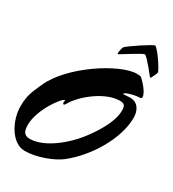

<svg xmlns="http://www.w3.org/2000/svg" viewBox="-424 -2149 2128 2366"><g transform="rotate(30 639.5 -965.5)"><path d="M1258.8 -1656.2C1258.8 -1688 1127.4 -1886.7 1066.4 -1930.7C1026.9 -1923.8 775.9 -1757.3 731.9 -1711.4C726.6 -1706.1 711.4 -1640.1 711.4 -1618.2C711.4 -1611.3 715.3 -1607.9 720.7 -1607.4C726.6 -1607.4 979.5 -1772 1009.8 -1772.9C1065.9 -1740.2 1202.1 -1555.2 1207 -1554.7C1212.9 -1554.7 1213.9 -1558.6 1218.3 -1564.5C1228.5 -1579.6 1258.8 -1645.5 1258.8 -1656.2ZM297.4 -159.7C213.4 -159.7 192.4 -213.9 192.4 -301.8C193.4 -514.2 394 -791 437 -791C439.5 -791 439.9 -789.1 439.9 -785.6C439.9 -784.2 436 -768.6 436 -765.1C436 -752 436.5 -735.4 449.7 -735.4C462.9 -735.4 475.1 -761.2 480 -769.5C562 -911.1 816.9 -1122.6 1027.8 -1122.6C1094.2 -1122.6 1110.4 -1097.2 1110.4 -1028.8C1109.4 -853.5 961.9 -638.2 861.3 -512.2C756.8 -380.9 515.1 -159.7 297.4 -159.7ZM0 -451.7C0 -247.1 134.3 0 318.4 0C489.7 0 701.2 -83.5 801.3 -161.6C1055.2 -360.4 1279.3 -725.1 1279.3 -1023.9C1279.3 -1122.1 1233.9 -1218.3 1120.1 -1218.3C1083 -1218.3 1047.4 -1213.4 1024.4 -1213.4C1022 -1213.4 1021 -1215.8 1021 -1218.3C1021 -1240.2 1120.1 -1265.1 1171.4 -1273.4C1207 -1279.3 1247.6 -1272.5 1247.6 -1295.9C1247.6 -1361.8 1156.7 -1459 1106.4 -1505.4C1099.1 -1512.7 1068.4 -1515.1 1043 -1515.1C800.8 -1515.1 247.6 -1155.3 96.7 -813C38.1 -679.7 0 -612.3 0 -451.7Z"/></g></svg>

Font: Bodega Script
Style: Medium
Weight: 500
Italic angle: 39.7°
Version: Version 001.000